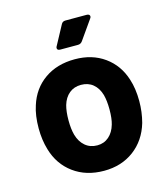

<svg xmlns="http://www.w3.org/2000/svg" viewBox="-107 -789 772 882"><g transform="rotate(-15 278.5 -348.5)"><path d="M53 -156Q39 -203 39 -258Q39 -319 54 -364Q77 -438 136.5 -480Q196 -522 281 -522Q363 -522 421.5 -480Q480 -438 503 -365Q518 -319 518 -260Q518 -208 505 -159Q482 -81 422.5 -36.5Q363 8 280 8Q195 8 135 -36Q75 -80 53 -156ZM368 -188Q376 -215 376 -258Q376 -300 368 -329Q358 -363 335 -382Q312 -401 278 -401Q245 -401 222 -382Q199 -363 189 -329Q181 -300 181 -258Q181 -217 189 -188Q199 -153 222.5 -133Q246 -113 280 -113Q312 -113 335 -133Q358 -153 368 -188ZM214 -593Q214 -598 217 -602L266 -693Q272 -705 286 -705H387Q394 -705 398 -702Q402 -699 402 -694Q402 -689 398 -684L334 -593Q326 -582 313 -582H229Q214 -582 214 -593Z"/></g></svg>

Font: Barlow
Style: Bold
Weight: 700
Designer: Jeremy Tribby
Foundry: Jeremy Tribby
Version: Version 1.101 August 23, 2024